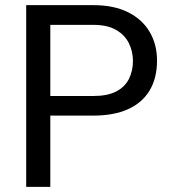

<svg xmlns="http://www.w3.org/2000/svg" viewBox="-20 -731 671 751"><path d="M344.7 -278.8H154.8V-355.5H344.7Q399.9 -355.5 434.1 -373Q468.3 -390.6 484.1 -421.9Q500 -453.1 500 -493.2Q500 -529.8 484.1 -562Q468.3 -594.2 434.1 -614Q399.9 -633.8 344.7 -633.8H176.8V0H82.5V-710.9H344.7Q425.3 -710.9 481 -683.1Q536.6 -655.3 565.4 -606.2Q594.2 -557.1 594.2 -494.1Q594.2 -425.8 565.4 -377.4Q536.6 -329.1 481 -304Q425.3 -278.8 344.7 -278.8Z"/></svg>

Font: Vazirmatn
Style: Regular
Weight: 400
Designer: Saber Rastikerdar
Foundry: Saber Rastikerdar
Version: Version 33.003;September 2, 2022;FontCreator 14.0.0.2862 64-